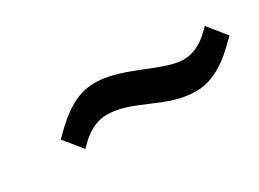

<svg xmlns="http://www.w3.org/2000/svg" viewBox="-23 -599 671 497"><g transform="rotate(-30 312.5 -350.0)"><path d="M481 -362C425 -362 336 -422 259 -425H248C180 -425 128 -367 102 -342L145 -289C160 -304 191 -338 237 -338C314 -338 376 -278 462 -275H470C539 -275 590 -333 615 -357L572 -410C558 -396 527 -362 481 -362Z"/></g></svg>

Font: Bluebird
Style: LiExtObl
Weight: 300
Designer: Jasper
Foundry: Cannot Into Space Fonts
Version: Version 0.98